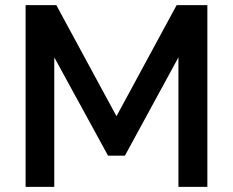

<svg xmlns="http://www.w3.org/2000/svg" viewBox="-20 -730 910 750"><path d="M677 0V-506L468 -122H402L192 -506V0H80V-710H200L435 -276L670 -710H790V0Z"/></svg>

Font: Raleway SemiBold
Style: Regular
Weight: 600
Designer: Matt McInerney, Pablo Impallari, Rodrigo Fuenzalida
Foundry: Matt McInerney, Pablo Impallari, Rodrigo Fuenzalida
Version: Version 4.026